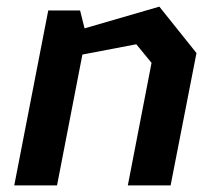

<svg xmlns="http://www.w3.org/2000/svg" viewBox="-20 -559 660 579"><path d="M365.5 0H494.5L572.5 -399L460.5 -539L235 -473.5L221.5 -527.5H125.5L23 0H152L228.5 -394.5L391 -425.5L437 -369.5Z"/></svg>

Font: Monaspace Krypton SemiBold
Style: Italic
Weight: 600
Italic angle: -11°
Designer: Riley Cran & the Lettermatic Team
Foundry: Lettermatic
Version: Version 1.101 (Monaspace Krypton)